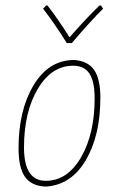

<svg xmlns="http://www.w3.org/2000/svg" viewBox="-20 -678 436 704"><path d="M350 -658 358 -646Q316 -605 243 -520H225Q176 -598 138 -646L149 -658H154Q193 -608 235 -541Q294 -609 345 -658ZM248 -458H253Q303 -454 325.5 -421Q348 -388 348 -320Q348 -181 294.5 -90.5Q241 0 149 6H144Q94 3 71 -30.5Q48 -64 48 -134Q48 -273 102.5 -364.5Q157 -456 248 -458ZM248 -437Q169 -437 118.5 -352Q68 -267 68 -137Q68 -15 148 -15Q227 -15 277 -101Q327 -187 327 -317Q327 -379 308 -408Q289 -437 248 -437Z"/></svg>

Font: Alegreya Sans Thin
Style: Italic
Weight: 100
Italic angle: -7°
Designer: Juan Pablo del Peral
Foundry: Huerta Tipografica
Version: Version 2.007